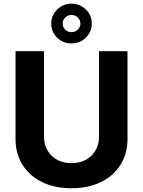

<svg xmlns="http://www.w3.org/2000/svg" viewBox="-20 -1003 769 1033"><path d="M512.7 -727.5H666V-255.9Q666 -176.3 628.4 -116.5Q590.8 -56.6 522.9 -23.4Q455.1 9.8 364.7 9.8Q273.9 9.8 206.3 -23.4Q138.7 -56.6 101.1 -116.5Q63.5 -176.3 63.5 -255.9V-727.5H216.8V-268.6Q216.8 -206.1 257.3 -165.8Q297.9 -125.5 364.7 -125.5Q431.6 -125.5 472.2 -165.8Q512.7 -206.1 512.7 -268.6ZM364.7 -769.5Q319.3 -769 287.4 -800.5Q255.4 -832 255.9 -876.5Q255.4 -920.4 287.4 -951.7Q319.3 -982.9 364.7 -983.4Q410.2 -982.9 442.1 -951.7Q474.1 -920.4 473.6 -876.5Q474.1 -832 442.1 -800.5Q410.2 -769 364.7 -769.5ZM317.4 -876.5Q316.9 -856.9 331.1 -843.3Q345.2 -829.6 364.7 -830.1Q384.8 -830.1 398.7 -843.5Q412.6 -856.9 412.6 -876.5Q412.6 -895.5 398.7 -908.9Q384.8 -922.4 364.7 -922.4Q345.2 -922.4 331.1 -908.9Q316.9 -895.5 317.4 -876.5Z"/></svg>

Font: Konkhmer Sleokchher
Style: Regular
Weight: 400
Designer: Suon May Sophanith
Version: Version 1.000; ttfautohint (v1.8.4.7-5d5b);gftools[0.9.23]